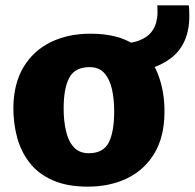

<svg xmlns="http://www.w3.org/2000/svg" viewBox="-20 -690 728 718"><path d="M308 8Q231 8 177.2 -15.8Q123.5 -39.5 91 -81Q58.5 -122.5 44 -176.2Q29.5 -230 30 -290Q31.5 -379 68.5 -440Q105.5 -501 170 -532.5Q234.5 -564 318 -564Q421 -564 482.2 -523Q543.5 -482 570 -414.5Q596.5 -347 595 -267Q594 -177.5 557.2 -116.2Q520.5 -55 456 -23.5Q391.5 8 308 8ZM312 -117Q365.5 -117 386.2 -156.2Q407 -195.5 407 -275Q407 -320 398.5 -357.2Q390 -394.5 370 -416.8Q350 -439 315 -439Q260.5 -439 239.2 -399.5Q218 -360 218 -284Q218 -238 226.8 -200Q235.5 -162 256 -139.5Q276.5 -117 312 -117ZM427 -417V-527Q473.5 -527.5 501.8 -539Q530 -550.5 544.5 -568.2Q559 -586 564 -605.8Q569 -625.5 569 -642Q569 -666 568 -670H686Q687 -664 687.5 -654.2Q688 -644.5 688 -631Q688 -523 616.5 -470.5Q545 -418 427 -417Z"/></svg>

Font: Merriweather Sans ExtraBold
Style: Regular
Weight: 800
Designer: Eben Sorkin
Foundry: Eben Sorkin
Version: Version 2.001; ttfautohint (v1.8.3)